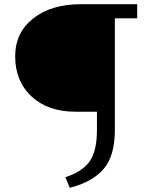

<svg xmlns="http://www.w3.org/2000/svg" viewBox="-20 -678 697 911"><path d="M631 -658V-591H525V-62Q525 62 471.5 124Q418 186 311 213L290 163Q370 137 405 88Q440 39 440 -62V-148H337Q208 -148 130 -220Q52 -292 52 -411Q52 -523 137.5 -590.5Q223 -658 363 -658Z"/></svg>

Font: EauTest Medium
Style: Italic
Weight: 500
Italic angle: -12°
Designer: Christian Thalmann (Catharsis Fonts)
Version: Version 0.001;PS 000.001;hotconv 1.0.88;makeotf.lib2.5.64775